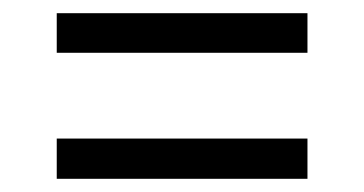

<svg xmlns="http://www.w3.org/2000/svg" viewBox="-20 -398 552 291"><path d="M66 -318V-378H446V-318ZM66 -127V-188H446V-127Z"/></svg>

Font: Saira SemiCondensed
Style: Regular
Weight: 400
Width: 4
Designer: Hector Gatti with collaboration of the Omnibus-Type team
Foundry: Omnibus-Type
Version: Version 1.101